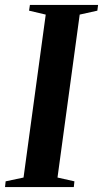

<svg xmlns="http://www.w3.org/2000/svg" viewBox="-36 -763 420 783"><path d="M-15.5 0 -13 -23.5 60 -39 150.5 -703.5 82.5 -719.5 86 -743H364L361 -719.5L289 -703.5L198.5 -39L267.5 -23.5L265 0Z"/></svg>

Font: Merriweather 120pt SemiBold
Style: Italic
Weight: 600
Italic angle: -7.8°
Version: Version 2.101